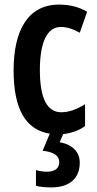

<svg xmlns="http://www.w3.org/2000/svg" viewBox="-20 -573 420 833"><path d="M326 133C326 86 294 54 239 44L254 9C287 5 322 -6 349 -26V-121C314 -99 280 -86 246 -86C184 -86 153 -147 153 -269C153 -391 185 -456 244 -456C271 -456 298 -447 326 -431L358 -522C324 -542 285 -553 236 -553C100 -553 39 -439 39 -268C39 -100 91 -10 196 7L165 81C210 86 237 100 237 131C237 156 219 172 184 172C169 172 153 170 136 165V233C154 238 176 240 204 240C281 240 326 201 326 133Z"/></svg>

Font: Noto Sans Khmer ExtraCondensed SemiBold
Style: Regular
Weight: 600
Width: 2
Designer: Danh Hong and the Monotype Design Team
Foundry: Monotype Imaging Inc.
Version: Version 2.004